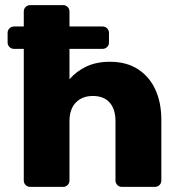

<svg xmlns="http://www.w3.org/2000/svg" viewBox="-20 -730 724 750"><path d="M98 0Q87.4 0 80.1 -7.2Q72.9 -14.5 72.9 -25.1V-539.1H34.9Q24.2 -539.1 17 -546.4Q9.7 -553.6 9.7 -564.2V-601.4Q9.7 -612 17 -619.2Q24.2 -626.5 34.9 -626.5H72.9V-684.9Q72.9 -695.5 80.1 -702.8Q87.4 -710 98 -710H226.2Q236.9 -710 244.1 -702.8Q251.4 -695.5 251.4 -684.9V-626.5H380.6Q391.2 -626.5 398.5 -619.2Q405.7 -612 405.7 -601.4V-564.2Q405.7 -553.6 398.5 -546.4Q391.2 -539.1 380.6 -539.1H251.4V-420.4Q278.4 -451.6 317.5 -470.2Q356.6 -488.7 409.4 -488.7Q474.2 -488.7 519.1 -459.6Q564 -430.4 587.1 -379.6Q610.2 -328.7 610.2 -262.9V-25.1Q610.2 -14.5 603 -7.2Q595.7 0 585.1 0H456.3Q445.6 0 438.4 -7.2Q431.1 -14.5 431.1 -25.1V-256.6Q431.1 -303.5 408.4 -329.3Q385.6 -355.1 342.5 -355.1Q300.9 -355.1 276.1 -329.3Q251.4 -303.5 251.4 -256.6V-25.1Q251.4 -14.5 244.1 -7.2Q236.9 0 226.2 0Z"/></svg>

Font: Rubik Light
Style: Regular
Weight: 300
Designer: Hubert and Fischer
Foundry: Hubert and Fischer
Version: Version 2.300;gftools[0.9.30]